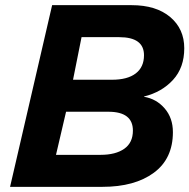

<svg xmlns="http://www.w3.org/2000/svg" viewBox="-20 -724 734 744"><path d="M19 0 182 -704H490Q585 -704 639.5 -658Q694 -612 694 -537Q694 -462 650.5 -414.5Q607 -367 538 -350V-349Q586 -341 618 -304Q650 -267 650 -212Q650 -109 576 -54.5Q502 0 377 0ZM414 -415Q474 -415 506 -439.5Q538 -464 538 -510Q538 -580 442 -580H296L263 -415ZM370 -124Q428 -124 461.5 -147.5Q495 -171 495 -218Q495 -291 400 -291H236L197 -124Z"/></svg>

Font: CBA Beacon Sans Extra Bold
Style: Italic
Weight: 800
Italic angle: -13°
Designer: Wei Huang
Foundry: Wei Huang
Version: Version 1.002